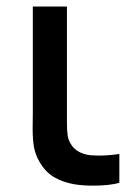

<svg xmlns="http://www.w3.org/2000/svg" viewBox="-20 -560 429 588"><path d="M101.5 -63.5Q88.5 -85.5 84.2 -108.8Q80 -132 80 -166.5L80.5 -212.5V-540H185V-217.5V-184.5Q185 -161 187 -146.5Q189 -132 196 -120.5Q213 -90 257 -84.5Q273 -83.5 282 -83.5Q312 -83.5 345.5 -88.5V0Q314.5 8.5 266 8.5Q233.5 8.5 208.5 4.5Q173.5 -1.5 146.8 -16.8Q120 -32 101.5 -63.5Z"/></svg>

Font: Manrope KiralyPet SmBd KiralyPet
Style: Regular
Weight: 600
Designer: Mikhail Sharanda
Foundry: Mikhail Sharanda
Version: Version 4.502